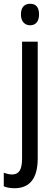

<svg xmlns="http://www.w3.org/2000/svg" viewBox="-46 -824 291 1018"><path d="M65 -747Q65 -776 78 -790Q91 -804 114 -804Q161 -804 161 -747Q161 -720 148.5 -705Q136 -690 114 -690Q92 -690 78.5 -705Q65 -720 65 -747ZM32 174Q-2 174 -26 164V92Q-15 96 -4 98.5Q7 101 19 101Q45 101 58 81.5Q71 62 71 17V-603H154V15Q154 173 32 174Z"/></svg>

Font: Noto Sans Malayalam UI Condensed
Style: Regular
Weight: 400
Width: 3
Designer: Jelle Bosma - Monotype Design Team
Foundry: Monotype Imaging Inc.
Version: Version 2.104; ttfautohint (v1.8.4.7-5d5b)